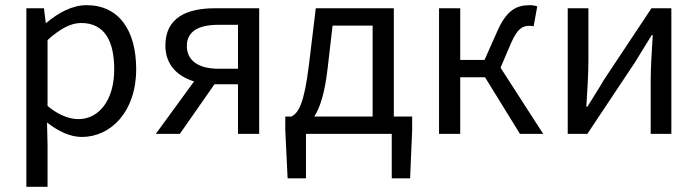

<svg xmlns="http://www.w3.org/2000/svg" viewBox="-20 -518 2700 743"><path d="M82 205H164V41L162 -44C207 -9 252 12 297 12C408 12 507 -85 507 -250C507 -401 440 -498 315 -498C258 -498 204 -467 160 -430H157L150 -486H82ZM283 -57C251 -57 208 -71 164 -108V-363C212 -406 253 -429 294 -429C386 -429 422 -357 422 -250C422 -130 363 -57 283 -57Z M901 0H983V-486H811C702 -486 620 -449 620 -342C620 -265 669 -222 731 -203L583 0H676L810 -192H811H901ZM825 -252C749 -252 703 -283 703 -340C703 -397 749 -422 825 -422H901V-252Z M1164 0H1496V172H1567L1575 -15V-67H1504V-486H1202L1176 -271C1157 -114 1135 -82 1108 -67H1084V-15L1093 172H1164ZM1248 -255 1267 -419H1422V-67H1196C1219 -102 1237 -159 1248 -255Z M1679 0H1761V-219H1857L1992 0H2082L1917 -256L1958 -352C1983 -409 2003 -418 2029 -418C2036 -418 2039 -418 2045 -416L2059 -493C2052 -496 2041 -498 2031 -498C1978 -498 1940 -479 1903 -394L1855 -286H1761V-486H1679Z M2177 0H2253L2438 -278C2455 -307 2484 -352 2502 -382H2506C2502 -319 2498 -254 2498 -202V0H2578V-486H2501L2317 -209C2300 -179 2271 -135 2253 -105H2249C2253 -167 2257 -232 2257 -284V-486H2177Z"/></svg>

Font: Giro Sans Regular
Style: Regular
Weight: 400
Designer: Paul D. Hunt
Foundry: Adobe Systems Incorporated
Version: Version 1.000;PS 1.0;hotconv 1.0.88;makeotf.lib2.5.647800